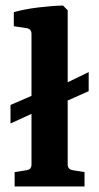

<svg xmlns="http://www.w3.org/2000/svg" viewBox="-20 -675 359 695"><path d="M18 -295 147 -351H171L301 -414V-345L171 -287H147L18 -228ZM225 -80Q225 -62 243 -59L286 -52V0H33V-52L77 -59Q94 -62 94 -79V-552Q94 -570 77 -573L30 -580V-631Q69 -642 118.5 -648Q168 -654 208 -655L225 -638Z"/></svg>

Font: Rasa
Style: Bold
Weight: 700
Designer: Anna Giedrys (Yrsa+Rasa design), David Brezina (Yrsa art-direction, Rasa art-direction, design)
Foundry: Rosetta Type Foundry
Version: Version 2.004